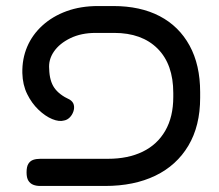

<svg xmlns="http://www.w3.org/2000/svg" viewBox="-20 -606 726 636"><path d="M113 10Q100 10 90 6Q80 2 74 -7.5Q68 -17 68 -35Q68 -54 74 -63.5Q80 -73 90 -76.5Q100 -80 114 -80H338Q404 -80 452.5 -103.5Q501 -127 527.5 -173Q554 -219 554 -285V-298Q554 -393 502 -445Q450 -497 358 -497H297Q249 -497 213 -479.5Q177 -462 158.5 -435Q140 -408 143 -377Q144 -338 160 -315Q176 -292 211 -276Q222 -269 224.5 -258.5Q227 -248 223 -236.5Q219 -225 211 -217Q203 -209 193 -207Q176 -202 153 -211.5Q130 -221 107.5 -242.5Q85 -264 70 -294.5Q55 -325 54 -364Q53 -411 70 -451Q87 -491 120.5 -521.5Q154 -552 200.5 -569Q247 -586 305 -586H355Q445 -586 509 -552.5Q573 -519 608 -455Q643 -391 643 -301V-282Q643 -189 604 -123.5Q565 -58 494.5 -24Q424 10 328 10Z"/></svg>

Font: Fredoka SemiExpanded
Style: Regular
Weight: 400
Width: 6
Designer: Ben Nathan
Foundry: Milena B. Brandão, Ben Nathan
Version: Version 2.001